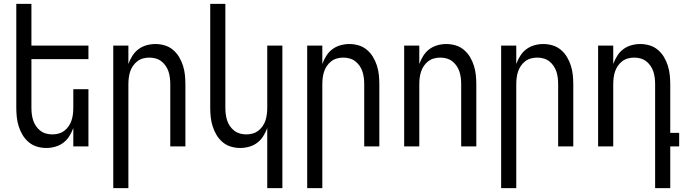

<svg xmlns="http://www.w3.org/2000/svg" viewBox="-20 -755 3540 990"><path d="M219 8Q194 8 170.5 1Q147 -6 128 -22Q109 -38 96.5 -59Q84 -80 76.5 -103.5Q69 -127 66.5 -151.5Q64 -176 64 -200V-735H142V-520H436V-450H142V-200Q142 -183 144 -166.5Q146 -150 151 -134.5Q156 -119 165.5 -105Q175 -91 188 -81Q201 -71 217 -66.5Q233 -62 250 -62Q267 -62 283 -66.5Q299 -71 312 -81Q325 -91 334.5 -105Q344 -119 349 -134.5Q354 -150 356 -166.5Q358 -183 358 -200V-295H436V0H358V-95Q350 -73 337.5 -53Q325 -33 306.5 -19Q288 -5 265 1.5Q242 8 219 8Z M564 215V-520H642V-425Q650 -447 662.5 -467Q675 -487 693.5 -501Q712 -515 735 -521.5Q758 -528 781 -528Q806 -528 829.5 -521Q853 -514 872 -498Q891 -482 903.5 -461Q916 -440 923.5 -416.5Q931 -393 933.5 -368.5Q936 -344 936 -320V0H858V-320Q858 -337 856 -353.5Q854 -370 849 -385.5Q844 -401 834.5 -415Q825 -429 812 -439Q799 -449 783 -453.5Q767 -458 750 -458Q733 -458 717 -453.5Q701 -449 688 -439Q675 -429 665.5 -415Q656 -401 651 -385.5Q646 -370 644 -353.5Q642 -337 642 -320V215Z M1358 215V-95Q1350 -73 1337.5 -53Q1325 -33 1306.5 -19Q1288 -5 1265 1.5Q1242 8 1219 8Q1194 8 1170.5 1Q1147 -6 1128 -22Q1109 -38 1096.5 -59Q1084 -80 1076.5 -103.5Q1069 -127 1066.5 -151.5Q1064 -176 1064 -200V-735H1142V-200Q1142 -183 1144 -166.5Q1146 -150 1151 -134.5Q1156 -119 1165.5 -105Q1175 -91 1188 -81Q1201 -71 1217 -66.5Q1233 -62 1250 -62Q1267 -62 1283 -66.5Q1299 -71 1312 -81Q1325 -91 1334.5 -105Q1344 -119 1349 -134.5Q1354 -150 1356 -166.5Q1358 -183 1358 -200V-520H1436V215Z M1564 215V-520H1642V-425Q1650 -447 1662.5 -467Q1675 -487 1693.5 -501Q1712 -515 1735 -521.5Q1758 -528 1781 -528Q1806 -528 1829.5 -521Q1853 -514 1872 -498Q1891 -482 1903.5 -461Q1916 -440 1923.5 -416.5Q1931 -393 1933.5 -368.5Q1936 -344 1936 -320V0H1858V-320Q1858 -337 1856 -353.5Q1854 -370 1849 -385.5Q1844 -401 1834.5 -415Q1825 -429 1812 -439Q1799 -449 1783 -453.5Q1767 -458 1750 -458Q1733 -458 1717 -453.5Q1701 -449 1688 -439Q1675 -429 1665.5 -415Q1656 -401 1651 -385.5Q1646 -370 1644 -353.5Q1642 -337 1642 -320V215Z M2064 0V-520H2142V-425Q2150 -447 2162.5 -467Q2175 -487 2193.5 -501Q2212 -515 2235 -521.5Q2258 -528 2281 -528Q2306 -528 2329.5 -521Q2353 -514 2372 -498Q2391 -482 2403.5 -461Q2416 -440 2423.5 -416.5Q2431 -393 2433.5 -368.5Q2436 -344 2436 -320V0H2358V-320Q2358 -337 2356 -353.5Q2354 -370 2349 -385.5Q2344 -401 2334.5 -415Q2325 -429 2312 -439Q2299 -449 2283 -453.5Q2267 -458 2250 -458Q2233 -458 2217 -453.5Q2201 -449 2188 -439Q2175 -429 2165.5 -415Q2156 -401 2151 -385.5Q2146 -370 2144 -353.5Q2142 -337 2142 -320V0Z M2564 215V-520H2642V-425Q2650 -447 2662.5 -467Q2675 -487 2693.5 -501Q2712 -515 2735 -521.5Q2758 -528 2781 -528Q2806 -528 2829.5 -521Q2853 -514 2872 -498Q2891 -482 2903.5 -461Q2916 -440 2923.5 -416.5Q2931 -393 2933.5 -368.5Q2936 -344 2936 -320V0H2858V-320Q2858 -337 2856 -353.5Q2854 -370 2849 -385.5Q2844 -401 2834.5 -415Q2825 -429 2812 -439Q2799 -449 2783 -453.5Q2767 -458 2750 -458Q2733 -458 2717 -453.5Q2701 -449 2688 -439Q2675 -429 2665.5 -415Q2656 -401 2651 -385.5Q2646 -370 2644 -353.5Q2642 -337 2642 -320V215Z M3358 215V-320Q3358 -337 3356 -353.5Q3354 -370 3349 -385.5Q3344 -401 3334.5 -415Q3325 -429 3312 -439Q3299 -449 3283 -453.5Q3267 -458 3250 -458Q3233 -458 3217 -453.5Q3201 -449 3188 -439Q3175 -429 3165.5 -415Q3156 -401 3151 -385.5Q3146 -370 3144 -353.5Q3142 -337 3142 -320V0H3064V-520H3142V-425Q3150 -447 3162.5 -467Q3175 -487 3193.5 -501Q3212 -515 3235 -521.5Q3258 -528 3281 -528Q3306 -528 3329.5 -521Q3353 -514 3372 -498Q3391 -482 3403.5 -461Q3416 -440 3423.5 -416.5Q3431 -393 3433.5 -368.5Q3436 -344 3436 -320V-70H3482V0H3436V215Z"/></svg>

Font: Iosevka
Style: Regular
Weight: 400
Monospace: yes
Designer: Belleve Invis
Foundry: Belleve Invis
Version: Version 33.2.3; ttfautohint (v1.8.4)